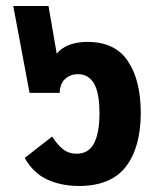

<svg xmlns="http://www.w3.org/2000/svg" viewBox="-20 -604 531 637"><path d="M242 13Q183 13 136.5 -8.5Q90 -30 62 -80L153 -151Q170 -124 189 -109Q208 -94 234 -94Q274 -94 292 -128.5Q310 -163 310 -228Q310 -297 291.5 -327.5Q273 -358 239 -358Q214 -358 196.5 -342.5Q179 -327 178 -296H78L24 -584H141L174 -392H150Q163 -430 194 -447.5Q225 -465 270 -465Q362 -465 404.5 -401Q447 -337 447 -230Q447 -115 397.5 -51Q348 13 242 13Z"/></svg>

Font: Noto Sans Thai SemiCondensed
Style: Bold
Weight: 700
Width: 4
Designer: Monotype Design Team
Foundry: Monotype Imaging Inc.
Version: Version 2.001